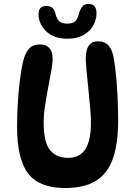

<svg xmlns="http://www.w3.org/2000/svg" viewBox="-20 -939 681 967"><path d="M307 8Q179 8 122.5 -64Q66 -136 66 -302Q66 -358 69.5 -416.5Q73 -475 79.5 -529.5Q86 -584 95 -624Q104 -666 123.5 -690.5Q143 -715 182 -715Q212 -715 228.5 -697Q245 -679 245 -642Q245 -619 238 -581Q231 -543 222.5 -498Q214 -453 207 -407.5Q200 -362 200 -323Q200 -223 231.5 -183.5Q263 -144 323 -144Q381 -144 409.5 -187Q438 -230 438 -323Q438 -352 434 -397Q430 -442 425 -491Q420 -540 416 -581.5Q412 -623 412 -644Q412 -731 473 -731Q508 -731 527 -709.5Q546 -688 553 -645Q560 -607 565 -553.5Q570 -500 572.5 -442Q575 -384 575 -333Q575 -212 547.5 -137Q520 -62 461 -27Q402 8 307 8ZM320 -744Q251 -744 212.5 -781.5Q174 -819 174 -868Q174 -909 213 -909Q251 -909 259 -871Q265 -845 278 -832.5Q291 -820 319 -820Q345 -820 357.5 -831Q370 -842 376 -865Q383 -891 394 -905Q405 -919 427 -919Q447 -919 456.5 -907Q466 -895 466 -873Q466 -839 449 -809.5Q432 -780 399.5 -762Q367 -744 320 -744Z"/></svg>

Font: DynaPuff
Style: Regular
Weight: 400
Designer: Toshi Omagari, Jennifer Daniel
Foundry: Google Fonts
Version: Version 2.000